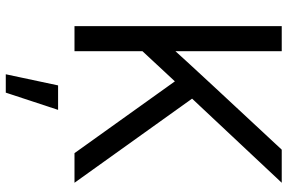

<svg xmlns="http://www.w3.org/2000/svg" viewBox="-188 -580 1009 674"><g transform="rotate(90 317.0 -243.5)"><path d="M131.8 -208V-323.2Q169.9 -365.2 208 -406.7Q246.1 -448.2 285.2 -490.2L505.9 -727.5H622.1L311.5 -396.5H307.1ZM72.3 0V-727.5H160.2V-474.1V-319.8V-276.9V0ZM518.1 0 251 -373.5 305.2 -442.9 622.1 0ZM241.2 241.2 280.3 57.6H366.2L305.7 241.2Z"/></g></svg>

Font: Inter Khmer Looped
Style: Regular
Weight: 400
Designer: Rasmus Andersson, Sovichet Tep
Foundry: Anagata Design
Version: Version 1.000